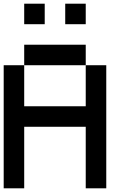

<svg xmlns="http://www.w3.org/2000/svg" viewBox="-20 -1020 707 1040"><path d="M111.1 -333.3V0H0V-666.7H111.1V-444.4H444.4V-666.7H555.6V0H444.4V-333.3ZM444.4 -666.7H111.1V-777.8H444.4ZM222.2 -888.9H111.1V-1000H222.2ZM444.4 -888.9H333.3V-1000H444.4Z"/></svg>

Font: Pixeloid Mono
Style: Regular
Weight: 400
Monospace: yes
Designer: GGBotNet
Foundry: GGBotNet
Version: 0.5